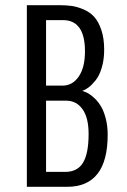

<svg xmlns="http://www.w3.org/2000/svg" viewBox="-20 -720 490 740"><path d="M83.5 0V-700H209Q235.5 -700 256.8 -697Q278 -694 302.5 -683.5Q327 -673 343.2 -655Q359.5 -637 370.5 -604.8Q381.5 -572.5 381.5 -528.5Q381.5 -490 372.2 -459.2Q363 -428.5 348.8 -410.8Q334.5 -393 321.5 -383.2Q308.5 -373.5 297 -369.5Q307.5 -367 319 -360.8Q330.5 -354.5 344.5 -341.2Q358.5 -328 369.2 -310Q380 -292 387.5 -263.5Q395 -235 395 -200.5Q395 0 238.5 0ZM157.5 -390H221Q259.5 -390 283.5 -425Q307.5 -460 307.5 -522Q307.5 -642.5 222.5 -642.5H157.5ZM157.5 -57.5H231.5Q278.5 -57.5 300 -93Q321.5 -128.5 321.5 -203.5Q321.5 -266.5 298 -299.2Q274.5 -332 235 -332H157.5Z"/></svg>

Font: League Mono Condensed Light
Style: Regular
Weight: 300
Width: 1
Designer: Tyler Finck
Foundry: The League of Moveable Type / Tyler Finck
Version: Version 2.210